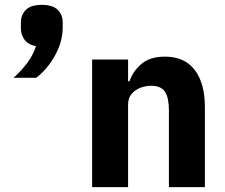

<svg xmlns="http://www.w3.org/2000/svg" viewBox="-20 -770 926 790"><path d="M152 -750Q197 -750 217.5 -729.5Q238 -709 238 -678V-657Q238 -599 206.5 -542Q175 -485 129 -450H36Q69 -480 92.5 -511.5Q116 -543 128 -580Q96 -586 81 -606.5Q66 -627 66 -653V-678Q66 -709 86.5 -729.5Q107 -750 152 -750ZM507 0H359V-525H507V-436H513Q527 -477 562 -507Q597 -537 659 -537Q739 -537 781 -482.5Q823 -428 823 -329V0H675V-317Q675 -367 659 -392Q643 -417 602 -417Q578 -417 556.5 -408.5Q535 -400 521 -383Q507 -366 507 -340Z"/></svg>

Font: IBM Plex Sans
Style: Bold
Weight: 700
Designer: Mike Abbink, Paul van der Laan, Pieter van Rosmalen
Foundry: Bold Monday
Version: Version 3.201